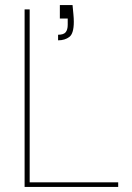

<svg xmlns="http://www.w3.org/2000/svg" viewBox="-20 -737 521 757"><path d="M77 0V-700H97V-18H446V0ZM209 -578V-600Q231 -600 239 -610Q247 -620 247 -639V-664H216V-717H266Q268 -695 269.5 -680Q271 -665 271 -651Q271 -605 253.5 -591.5Q236 -578 209 -578Z"/></svg>

Font: DM Sans 11pt Thin
Style: Regular
Weight: 250
Version: Version 4.004;gftools[0.9.30]